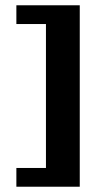

<svg xmlns="http://www.w3.org/2000/svg" viewBox="-20 -650 363 727"><path d="M42 57V-14H154V-559H42V-630H282V57Z"/></svg>

Font: Alumni Sans ExtraBold
Style: Regular
Weight: 800
Designer: Robert E. Leuschke
Foundry: Robert E. Leuschke
Version: Version 1.018